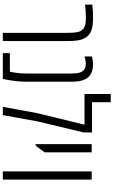

<svg xmlns="http://www.w3.org/2000/svg" viewBox="258 -1063 805 1361"><g transform="rotate(90 660.5 -382.5)"><path d="M212.9 0V-458Q212.9 -501.5 208 -526.9Q203.1 -552.2 188.5 -566.4Q174.3 -580.6 154.3 -584.7Q134.3 -588.9 107.4 -588.9Q87.9 -588.9 60.1 -587.2Q32.2 -585.4 12.7 -583V-634.3Q33.7 -637.2 54.4 -638.4Q75.2 -639.6 94.7 -639.6Q133.3 -639.6 157 -636.7Q180.7 -633.8 200.7 -626Q236.3 -611.3 253.9 -573.2Q263.2 -554.2 267.1 -525.4Q271 -496.6 271 -458V0Z M356.4 0V-49.8H488.3Q501 -108.4 501 -168.5V-491.2Q501 -518.1 496.1 -539.6Q491.2 -561 477.5 -573.2Q467.8 -582 454.6 -585.2Q441.4 -588.4 429.2 -588.4Q412.1 -588.4 380.4 -579.6V-631.8Q410.6 -639.6 435.5 -639.6Q482.9 -639.6 511.2 -619.6Q537.6 -602.1 548.8 -566.4Q559.1 -537.1 559.1 -491.2V-163.1Q559.1 -127.9 554.2 -87.4Q549.3 -46.9 543.9 -22.9L539.1 0Z M737.3 0 781.7 -242.2 863.8 -579.1H646.5V-765.1H704.6V-632.3H918.9V-573.7L840.8 -246.6L795.9 0Z M1001.5 -232.4V-629.9H1059.6V-295.9L1012.2 -232.4Z M1194.8 0V-629.9H1252.9V0Z"/></g></svg>

Font: Open Sans Condensed Light
Style: Regular
Weight: 300
Width: 3
Designer: Monotype Design Team
Foundry: Monotype Imaging Inc.
Version: Version 3.003; ttfautohint (v1.8.4)